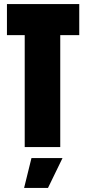

<svg xmlns="http://www.w3.org/2000/svg" viewBox="-20 -720 422 940"><path d="M101 0V-548H14V-700H368V-548H275V0ZM98 200 134 54H286L215 200Z"/></svg>

Font: Tektur Condensed
Style: Bold
Weight: 700
Width: 3
Designer: Adam Jagosz
Foundry: Adam Jagosz
Version: Version 1.005;gftools[0.9.30]